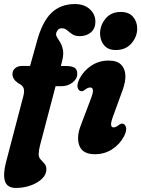

<svg xmlns="http://www.w3.org/2000/svg" viewBox="-31 -752 697 948"><path d="M30.5 -386Q30.5 -404 43.8 -415.2Q57 -426.5 78.5 -426.5H117.5L151.5 -548.5Q177.5 -644.5 222.8 -688.2Q268 -732 339 -732Q384.5 -732 412.2 -706.8Q440 -681.5 440 -644.5Q440 -612 418.5 -592.8Q397 -573.5 362.5 -573.5Q339.5 -573.5 325.5 -583.2Q311.5 -593 300.2 -602.8Q289 -612.5 274 -612.5Q254.5 -612.5 247 -590.5Q243.5 -579.5 250.5 -568.5Q257.5 -557.5 266.5 -542.5Q275.5 -527.5 279.8 -505.2Q284 -483 275.5 -450L269.5 -426H297Q322.5 -426 336.5 -418Q350.5 -410 350.5 -387.5Q350.5 -362.5 327.2 -344.5Q304 -326.5 273 -326.5H243.5L166.5 -34Q160 -9 160 9Q160 25 169.5 35.2Q179 45.5 188.5 56Q198 66.5 198 84Q198 110 176 131Q154 152 119.5 164Q85 176 48 176Q5 176 -6 143.8Q-17 111.5 -2.5 53.5L84.5 -278.5Q90.5 -301.5 85.8 -316Q81 -330.5 59.5 -341Q30.5 -360.5 30.5 -386ZM540 -505Q503 -505 483.2 -528.2Q463.5 -551.5 463 -586.5Q463 -626.5 490 -659.8Q517 -693 565.5 -693Q604.5 -693 625.2 -669.8Q646 -646.5 646.5 -611.5Q646.5 -571 618.2 -538Q590 -505 540 -505ZM526.5 -175.5Q507 -123 529.5 -123Q542 -123 557 -136Q565 -142 573 -141.5Q585.5 -141 590.8 -124.5Q596 -108 581.5 -79Q560 -39 522.5 -14.8Q485 9.5 438 9.5Q376.5 9.5 360.8 -33Q345 -75.5 368.5 -134.5L419 -268Q439 -320 414 -320Q401.5 -320 386 -307Q378 -301 370.5 -302Q357.5 -302.5 352.5 -318.8Q347.5 -335 362 -364Q383 -404 420.8 -428.5Q458.5 -453 505.5 -453Q546.5 -453 566.5 -433.2Q586.5 -413.5 588 -381Q589.5 -348.5 575 -309Z"/></svg>

Font: Fraunces 144pt SuperSoft
Style: Bold Italic
Weight: 700
Italic angle: -16°
Version: Version 1.000;[0bf87f6ff]